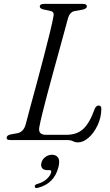

<svg xmlns="http://www.w3.org/2000/svg" viewBox="-20 -720 564 987"><path d="M324.5 0H35Q11 0 14.5 -13.5Q15 -25.5 37.5 -29.5L68 -35Q100 -40.5 111.5 -78.5Q120.5 -113.5 136 -170.8Q151.5 -228 169.8 -295.2Q188 -362.5 205.2 -429Q222.5 -495.5 236 -550.5Q249.5 -605.5 255 -637Q260 -659 240 -663.5L203 -671.5Q184.5 -676 184.5 -686.5Q184.5 -700 208 -700H406.5Q426.5 -700 426.5 -687Q426.5 -680.5 420.2 -676.5Q414 -672.5 405 -670.5L365.5 -663.5Q340.5 -660 330 -628Q322.5 -600 310.2 -555Q298 -510 283 -455.5Q268 -401 252.2 -343.5Q236.5 -286 222.2 -232.5Q208 -179 197.5 -136Q187 -93 182.5 -68.5Q173.5 -27 216 -27H322Q375 -27 407.8 -57Q440.5 -87 466 -158Q473.5 -177.5 487 -177.5Q501 -177.5 501 -161Q500.5 -116 481.8 -76.2Q463 -36.5 435.5 -12.2Q408 12 380.5 12Q367 12 355.5 6Q344 0 324.5 0ZM223 154.5Q203.5 154.5 196 143.5Q188.5 132.5 193 116.5Q197.5 98.5 213.2 87Q229 75.5 247.5 75.5Q269 75.5 279 91Q289 106.5 280 140.5Q258.5 224 175 245.5Q159.5 249.5 158.5 239Q158.5 229 172.5 225.5Q202 217 220.2 200.2Q238.5 183.5 243 166Q246 154.5 234 154.5Z"/></svg>

Font: Fraunces 9pt S000 Light
Style: Italic
Weight: 300
Italic angle: -16°
Version: Version 1.000; ttfautohint (v1.8.3)